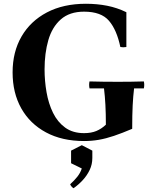

<svg xmlns="http://www.w3.org/2000/svg" viewBox="-20 -735 807 1021"><path d="M745 -302Q749 -284 745 -265H693Q688 -224 685.5 -174.5Q683 -125 683 -50Q629 -27 586 -12.5Q543 2 505 8.5Q467 15 427 15Q310 15 224.5 -31Q139 -77 93 -159Q47 -241 47 -350Q47 -459 94.5 -541Q142 -623 229.5 -669Q317 -715 437 -715Q496 -715 549.5 -704.5Q603 -694 652 -670V-485Q636 -482 620 -485Q601 -576 559.5 -624.5Q518 -673 427 -673Q350 -673 303.5 -632Q257 -591 237 -521.5Q217 -452 217 -366Q217 -305 227.5 -244.5Q238 -184 262 -135Q286 -86 326.5 -56.5Q367 -27 427 -27Q465 -27 492.5 -38.5Q520 -50 543 -72Q543 -131 540.5 -177.5Q538 -224 533 -265H456Q452 -284 456 -302Q491 -301 528.5 -300.5Q566 -300 608 -300Q643 -300 677 -300.5Q711 -301 745 -302ZM415 37 471 66V105Q471 139 457 168.5Q443 198 420.5 222.5Q398 247 371 266Q365 262 360.5 257Q356 252 353 245Q375 225 391 205Q407 185 415 161L358 133V66Z"/></svg>

Font: Poltawski Nowy
Style: Bold
Weight: 700
Designer: Adam Pótawski, Mateusz Machalski, Borys Kosmynka, Ania Wieluska
Foundry: Capitalics.wtf
Version: Version 1.001;gftools[0.9.25]